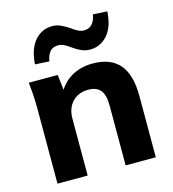

<svg xmlns="http://www.w3.org/2000/svg" viewBox="-111 -837 834 928"><g transform="rotate(-15 306.5 -373.0)"><path d="M62 0V-375Q62 -407 60 -440.5Q58 -474 54 -507H199L210 -413H198Q223 -463 269 -490Q315 -517 376 -517Q465 -517 509.5 -465.5Q554 -414 554 -306V0H403V-299Q403 -354 383 -377Q363 -400 323 -400Q273 -400 243 -368.5Q213 -337 213 -284V0ZM177 -581 106 -585Q111 -661 146 -701.5Q181 -742 233 -742Q256 -742 275 -733.5Q294 -725 318 -709Q338 -694 351.5 -688Q365 -682 378 -682Q428 -682 439 -746L510 -742Q506 -666 470.5 -625.5Q435 -585 383 -585Q361 -585 341 -593.5Q321 -602 297 -619Q278 -633 265 -639Q252 -645 238 -645Q210 -645 196 -628Q182 -611 177 -581Z"/></g></svg>

Font: Mulish ExtraLight ExtraBold
Style: Regular
Weight: 800
Version: Version 3.603